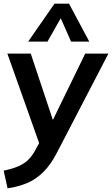

<svg xmlns="http://www.w3.org/2000/svg" viewBox="-22 -796 609 1043"><path d="M209 33 18 -505H145L277 -109ZM19 227 -2 131Q46 121 78 107Q110 93 131.5 72Q153 51 170 19L203 -41L248 -109L441 -505H567L287 34Q253 100 212.5 139.5Q172 179 124 199Q76 219 19 227ZM236 -570H131L274 -776H353L463 -570H364L308 -697Z"/></svg>

Font: Muli
Style: Bold Italic
Weight: 700
Italic angle: -4.541°
Designer: Vernon Adams
Foundry: Vernon Adams
Version: Version 2.100; ttfautohint (v1.8.1.43-b0c9)